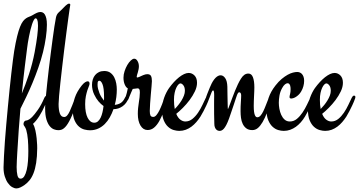

<svg xmlns="http://www.w3.org/2000/svg" viewBox="-46 -716 1994 1066"><path d="M384.3 -185.1Q387.2 -185.1 389.4 -182.9Q391.6 -180.7 391.6 -176.8Q391.6 -173.3 390.1 -169.9Q380.4 -141.6 371.3 -117.9Q362.3 -94.2 353.5 -74.2Q345.2 -55.2 337.6 -41.5Q330.1 -27.8 323 -18.6Q315.9 -9.3 308.8 -3.7Q301.8 2 294.4 4.4Q287.1 6.8 277.3 6.8Q266.6 6.8 253.9 2.2Q241.2 -2.4 230.2 -15.6Q219.2 -28.8 211.9 -52.5Q204.6 -76.2 204.6 -114.3Q204.6 -118.2 204.6 -123.3Q204.6 -128.4 205.1 -134.3Q189 -97.2 171.6 -70.3Q154.3 -43.5 137.2 -28.3Q146 -13.7 150.6 8.5Q155.3 30.8 157.5 51.8Q159.7 72.8 160.2 88.6Q160.6 104.5 160.6 106.9Q160.2 154.3 154.8 188.2Q149.4 222.2 139.9 246.1Q130.4 270 117.4 285.6Q104.5 301.3 88.9 312Q79.1 318.8 67.1 324.5Q55.2 330.1 45.4 330.1Q33.7 330.1 21 322.5Q8.3 314.9 -2.2 300Q-12.7 285.2 -19.5 263.4Q-26.4 241.7 -26.4 213.9Q-25.9 187.5 -23.9 150.1Q-22 112.8 -18.8 68.4Q-15.6 23.9 -11.2 -25.1Q-6.8 -74.2 -2.2 -123.5Q2.4 -172.9 7.3 -220.2Q12.2 -267.6 16.8 -308.3Q21.5 -349.1 25.6 -381.1Q29.8 -413.1 32.7 -432.1Q41 -481.9 49.1 -514.4Q57.1 -546.9 65.4 -567.4Q73.7 -587.9 82 -598.4Q90.3 -608.9 98.9 -614.5Q107.4 -620.1 116.5 -623.3Q125.5 -626.5 134.8 -631.8Q148.4 -640.1 158.9 -644.8Q169.4 -649.4 178.2 -649.4Q184.6 -649.4 191.2 -646.5Q197.8 -643.6 202.9 -635.5Q208 -627.4 211.2 -613.8Q214.4 -600.1 214.4 -578.6Q214.4 -547.9 208.7 -508.1Q203.1 -468.3 192.9 -426.8Q182.1 -383.8 166.7 -340.1Q151.4 -296.4 134.3 -255.4Q117.2 -214.4 99.6 -177.7Q82 -141.1 67.4 -112.3Q62.5 -57.1 58.1 4.2Q53.7 65.4 49.8 133.8Q48.8 154.3 47.6 174.1Q46.4 193.8 46.4 211.4Q46.4 239.3 50.8 257.6Q55.2 275.9 67.9 275.9Q80.6 275.9 88.9 262.5Q97.2 249 102.3 227.1Q107.4 205.1 109.4 177.5Q111.3 149.9 111.3 122.1Q111.3 90.3 108.9 59.6Q106.4 28.8 99.6 4.9Q98.1 -0.5 95.9 -4.6Q93.8 -8.8 91.3 -12.7Q88.4 -15.6 86.4 -20Q84.5 -24.4 84.5 -28.3Q84.5 -35.2 89.1 -41.3Q93.8 -47.4 103.5 -47.4Q109.4 -49.3 116.7 -53.7Q124 -58.1 132.8 -66.9Q145 -79.1 164.3 -106.4Q183.6 -133.8 200.2 -172.9Q203.6 -180.7 209 -183.6Q211.9 -214.8 216.1 -253.9Q220.2 -293 225.3 -335.2Q230.5 -377.4 235.8 -419.9Q241.2 -462.4 246.3 -500.2Q251.5 -538.1 256.1 -568.8Q260.7 -599.6 264.6 -618.2Q268.1 -635.3 277.8 -645Q287.6 -654.8 299.8 -666Q304.2 -670.4 309.1 -675.5Q314 -680.7 318.8 -685.1Q323.7 -689.5 328.4 -692.6Q333 -695.8 337.4 -695.8Q343.8 -695.8 344.2 -689.5Q343.8 -688.5 340.6 -667Q337.4 -645.5 332.8 -611.1Q328.1 -576.7 322.3 -532Q316.4 -487.3 310.5 -439.5Q304.7 -391.6 299.1 -343.8Q293.5 -295.9 289.1 -254.9Q284.7 -213.9 282 -183.1Q279.3 -152.3 279.3 -138.7Q279.3 -105 286.4 -85.7Q293.5 -66.4 310.1 -66.4Q319.3 -66.4 326.7 -74.7Q334 -83 340.8 -97.4Q347.7 -111.8 355 -131.1Q362.3 -150.4 371.1 -172.9Q373.5 -178.7 377 -181.9Q380.4 -185.1 384.3 -185.1ZM104.5 -448.2Q100.6 -416.5 92.5 -352.8Q84.5 -289.1 75.2 -196.8Q95.2 -244.6 114.7 -303.5Q134.3 -362.3 146.5 -426.8Q156.7 -482.4 160.9 -517.3Q165 -552.2 165 -572.8Q165 -585.9 163.8 -594Q162.6 -602.1 160.6 -606.7Q158.7 -611.3 156.2 -612.8Q153.8 -614.3 151.9 -614.3Q147 -614.3 142.1 -605.5Q137.2 -596.7 132.3 -582.3Q127.4 -567.9 123 -549.8Q118.7 -531.7 115 -513.4Q111.3 -495.1 108.6 -477.8Q106 -460.4 104.5 -448.2Z M477.5 -34.7Q489.3 -34.7 498 -42.5Q506.8 -50.3 512.9 -63Q519 -75.7 522.9 -92.5Q526.9 -109.4 528.8 -127.4Q514.6 -137.2 501.2 -152.8Q487.8 -168.5 477.1 -190.9Q470.7 -204.1 467.8 -218Q464.8 -231.9 464.8 -244.6Q464.8 -260.7 469.2 -274.9Q473.6 -289.1 482.2 -299.3Q490.7 -309.6 503.4 -315.7Q516.1 -321.8 532.7 -321.8Q553.7 -321.8 567.1 -311.8Q580.6 -301.8 588.4 -286.4Q596.2 -271 599.4 -252.9Q602.5 -234.9 602.5 -219.2Q602.5 -198.7 599.9 -177.2Q597.2 -155.8 591.3 -133.8Q609.4 -135.3 623.5 -143.8Q637.7 -152.3 647.5 -172.9Q653.3 -185.1 659.7 -185.1Q663.1 -185.1 665.8 -183.1Q668.5 -181.2 668.5 -176.8Q668.5 -173.3 667 -169.9Q657.2 -142.1 634.5 -126Q611.8 -109.9 584 -109.9Q575.7 -85.9 563.7 -64.7Q551.8 -43.5 535.6 -27.3Q519.5 -11.2 499 -2Q478.5 7.3 453.6 7.3Q440.4 7.3 423.8 3.4Q407.2 -0.5 392.6 -12.9Q377.9 -25.4 367.9 -48.1Q357.9 -70.8 357.9 -108.4Q357.9 -139.2 369.4 -173.3Q380.9 -207.5 407.7 -241.2Q418 -253.9 426.5 -259.3Q435.1 -264.6 440.4 -264.6Q451.2 -264.6 451.2 -251.5Q451.2 -245.6 447.3 -236.8Q443.4 -228 439 -214.4Q434.6 -200.7 430.7 -181.9Q426.8 -163.1 426.8 -137.7Q426.8 -88.9 440.7 -61.8Q454.6 -34.7 477.5 -34.7ZM531.7 -178.2Q531.7 -228 522.5 -249.8Q513.2 -271.5 502 -267.1Q497.1 -265.1 496.3 -258.3Q495.6 -251.5 495.6 -245.1Q495.6 -234.4 498.5 -222.7Q501.5 -210.9 506.1 -199.2Q510.7 -187.5 517.3 -177Q523.9 -166.5 531.2 -157.7Q531.7 -163.1 531.7 -168Q531.7 -172.9 531.7 -178.2Z M886.2 -169.9Q875 -131.8 863.3 -99.6Q851.6 -67.4 838.4 -43.9Q825.2 -20.5 809.3 -7.3Q793.5 5.9 773.4 5.9Q749 5.9 734.1 -18.8Q719.2 -43.5 719.2 -84Q719.2 -101.6 720.9 -117.2Q722.7 -132.8 724.9 -147.5Q727.1 -162.1 728.8 -175.8Q730.5 -189.5 730.5 -202.6Q730.5 -216.8 727.1 -221.2Q723.6 -225.6 718.3 -225.6Q717.3 -225.6 716.3 -225.3Q715.3 -225.1 712.6 -224.9Q710 -224.6 704.8 -223.9Q699.7 -223.1 690.9 -222.2Q685.5 -210.4 682.1 -202.4Q678.7 -194.3 676.3 -188.5Q673.8 -182.6 672.1 -178.5Q670.4 -174.3 668.9 -169.9Q665 -160.6 662.1 -158.4Q659.2 -156.2 655.3 -156.2Q652.3 -156.2 650.1 -158.7Q647.9 -161.1 647.9 -165.5Q647.9 -168.5 649.4 -172.6Q650.9 -176.8 653.1 -183.3Q655.3 -189.9 658 -200.2Q660.6 -210.4 663.6 -225.6Q653.8 -230 646.7 -246.3Q639.6 -262.7 639.6 -284.7Q639.6 -302.7 645.8 -321.3Q651.9 -339.8 660.9 -355.2Q669.9 -370.6 680.4 -380.4Q690.9 -390.1 699.2 -390.1Q710 -390.1 717.5 -377.2Q725.1 -364.3 725.1 -347.7Q725.1 -338.9 723.1 -329.8Q721.2 -320.8 719 -313.2Q716.8 -305.7 714.8 -299.6Q712.9 -293.5 712.9 -290Q712.9 -285.6 716.3 -285.6Q718.8 -285.6 725.1 -288.1L749 -298.8Q762.2 -304.2 771.5 -304.2Q787.1 -304.2 792.2 -294.4Q797.4 -284.7 797.4 -265.6Q797.4 -257.3 795.4 -236.6Q793.5 -215.8 791.3 -190.7Q789.1 -165.5 787.4 -140.6Q785.6 -115.7 785.6 -100.1Q785.6 -83 789.3 -75Q793 -66.9 805.2 -66.9Q814 -66.9 822.5 -77.1Q831.1 -87.4 838.9 -103Q846.7 -118.7 853.8 -137.2Q860.8 -155.8 866.7 -172.9Q871.1 -185.1 879.4 -185.1Q887.2 -185.1 887.2 -176.3Q887.2 -174.8 887 -173.3Q886.7 -171.9 886.2 -169.9Z M1109.9 -185.1Q1112.8 -185.1 1115 -183.1Q1117.2 -181.2 1117.2 -177.2Q1117.2 -173.3 1115.7 -169.9Q1108.4 -149.4 1099.9 -131.3Q1091.3 -113.3 1084 -99.1Q1075.2 -83 1066.9 -68.8Q1056.6 -52.7 1044.2 -38.3Q1031.7 -23.9 1017.1 -12.9Q1002.4 -2 985.4 4.4Q968.3 10.7 949.2 10.7Q935.1 10.7 918.2 5.9Q901.4 1 887 -12.2Q872.6 -25.4 863 -48.3Q853.5 -71.3 853.5 -107.4Q853.5 -124 856.7 -141.1Q859.9 -158.2 865.5 -173.8Q871.1 -189.5 878.2 -203.1Q885.3 -216.8 892.6 -227.1Q905.3 -244.6 919.4 -260Q933.6 -275.4 948 -286.9Q962.4 -298.3 976.1 -304.7Q989.7 -311 1001.5 -311Q1020 -311 1033.9 -296.9Q1047.9 -282.7 1047.9 -256.3Q1047.9 -233.4 1036.1 -208.7Q1024.4 -184.1 1006.8 -160.6Q989.3 -137.2 969.2 -117.2Q949.2 -97.2 932.6 -84Q941.4 -62 955.1 -51.8Q968.8 -41.5 982.9 -41.5Q1004.9 -41.5 1022.2 -55.7Q1039.6 -69.8 1053.5 -90.3Q1067.4 -110.8 1077.9 -133.3Q1088.4 -155.8 1096.7 -172.9Q1099.6 -178.7 1102.5 -181.9Q1105.5 -185.1 1109.9 -185.1ZM919.9 -161.6Q919.9 -132.8 924.3 -110.8Q934.1 -120.6 944.1 -133.1Q954.1 -145.5 962.2 -158.7Q970.2 -171.9 975.3 -185.5Q980.5 -199.2 980.5 -211.9Q980.5 -231.4 972.2 -242.2Q963.9 -252.9 955.6 -252.9Q950.7 -252.9 944.6 -246.8Q938.5 -240.7 932.9 -229Q927.2 -217.3 923.6 -200.4Q919.9 -183.6 919.9 -161.6Z M1459.5 -185.1Q1462.4 -185.1 1464.6 -182.9Q1466.8 -180.7 1466.8 -176.8Q1466.8 -172.9 1465.3 -169.4Q1450.2 -126 1437.5 -93Q1424.8 -60.1 1411.9 -38.1Q1398.9 -16.1 1385.3 -4.9Q1371.6 6.3 1355 6.3Q1334.5 6.3 1321.8 -3.2Q1309.1 -12.7 1301.8 -27.8Q1294.4 -43 1292 -61.8Q1289.6 -80.6 1289.6 -99.1Q1289.6 -112.3 1290 -125.2Q1290.5 -138.2 1291.3 -149.9Q1292 -161.6 1292.5 -170.9Q1293 -180.2 1293 -186Q1293 -195.3 1289.8 -199.5Q1286.6 -203.6 1282.7 -203.6Q1278.3 -203.6 1275.4 -199.5Q1272.5 -195.3 1270.5 -189.9Q1268.1 -184.1 1263.2 -168.9Q1258.3 -153.8 1252 -134.8Q1245.6 -115.7 1238.5 -95Q1231.4 -74.2 1225.6 -57.6Q1217.8 -36.1 1210.7 -22.7Q1203.6 -9.3 1197.3 -2Q1190.9 5.4 1184.8 8.1Q1178.7 10.7 1173.3 10.7Q1168.5 10.7 1163.3 8.8Q1158.2 6.8 1154.1 2.4Q1149.9 -2 1147 -9.5Q1144 -17.1 1144 -28.8Q1143.1 -53.7 1142.8 -82.8Q1142.6 -111.8 1142.6 -139.6Q1142.6 -152.8 1142.8 -165Q1143.1 -177.2 1143.1 -187.5Q1143.1 -201.7 1141.6 -207.8Q1140.1 -213.9 1137.7 -213.9Q1132.3 -213.9 1128.7 -203.4Q1125 -192.9 1116.2 -170.9Q1113.3 -163.6 1110.1 -160.6Q1106.9 -157.7 1103.5 -157.7Q1100.6 -157.7 1098.4 -159.9Q1096.2 -162.1 1096.2 -167.5Q1096.2 -170.4 1098.6 -178Q1101.1 -185.5 1104.7 -194.6Q1108.4 -203.6 1112.1 -213.1Q1115.7 -222.7 1118.7 -229.5Q1123 -240.7 1129.2 -252.7Q1135.3 -264.6 1142.8 -274.7Q1150.4 -284.7 1159.4 -291.3Q1168.5 -297.9 1179.2 -297.9Q1193.4 -297.9 1204.3 -282.2Q1215.3 -266.6 1216.3 -234.9Q1216.8 -209.5 1217 -186.8Q1217.3 -164.1 1217.8 -147.2Q1218.3 -130.4 1218.5 -120.4Q1218.8 -110.4 1219.2 -110.4Q1220.2 -110.4 1223.6 -119.1Q1227.1 -127.9 1232.4 -142.3Q1237.8 -156.7 1244.6 -175Q1251.5 -193.4 1259 -212.2Q1266.6 -231 1274.9 -248.3Q1283.2 -265.6 1291.5 -278.8Q1300.3 -293 1310.3 -300.3Q1320.3 -307.6 1333 -307.6Q1350.6 -307.6 1358.4 -286.9Q1366.2 -266.1 1366.2 -231Q1366.2 -222.2 1365.7 -209.5Q1365.2 -196.8 1364.5 -182.6Q1363.8 -168.5 1363.3 -154.3Q1362.8 -140.1 1362.8 -128.4Q1362.8 -108.4 1364.5 -95.9Q1366.2 -83.5 1369.1 -76.7Q1372.1 -69.8 1375.5 -67.4Q1378.9 -64.9 1382.3 -64.9Q1392.1 -64.9 1400.1 -73.7Q1408.2 -82.5 1415.5 -97.7Q1422.9 -112.8 1430.2 -132.1Q1437.5 -151.4 1446.3 -172.9Q1450.7 -185.1 1459.5 -185.1Z M1689.9 -185.1Q1696.8 -185.1 1696.8 -176.8Q1696.8 -173.3 1695.3 -168.5Q1688 -147.9 1679.4 -129.9Q1670.9 -111.8 1663.6 -98.1Q1654.8 -82 1647 -68.4Q1636.7 -51.3 1624 -36.9Q1611.3 -22.5 1596.7 -12Q1582 -1.5 1565.2 4.6Q1548.3 10.7 1529.3 10.7Q1515.1 10.7 1498.5 5.9Q1481.9 1 1467.5 -12.2Q1453.1 -25.4 1443.4 -48.6Q1433.6 -71.8 1433.6 -108.4Q1433.6 -137.7 1445.3 -172.6Q1457 -207.5 1483.4 -241.2Q1500.5 -263.2 1517.8 -277.6Q1535.2 -292 1551 -300.8Q1566.9 -309.6 1580.6 -313Q1594.2 -316.4 1604.5 -316.4Q1611.3 -316.4 1618.2 -313.7Q1625 -311 1630.4 -305.2Q1635.7 -299.3 1639.2 -289.8Q1642.6 -280.3 1642.6 -267.1Q1642.6 -252.4 1638.4 -237.1Q1634.3 -221.7 1625.5 -207Q1618.7 -195.8 1610.6 -188.5Q1602.5 -181.2 1595 -176.8Q1587.4 -172.4 1581.3 -170.7Q1575.2 -168.9 1571.8 -168.9Q1561.5 -168.9 1561.5 -177.2Q1561.5 -182.6 1564.5 -193.8Q1567.4 -205.1 1567.4 -220.2Q1567.4 -223.6 1567.1 -229.2Q1566.9 -234.9 1565.2 -240.2Q1563.5 -245.6 1560.1 -249.8Q1556.6 -253.9 1550.8 -253.9Q1543.9 -253.9 1535.9 -247.3Q1527.8 -240.7 1520.5 -227.1Q1509.3 -207 1505.6 -185.1Q1502 -163.1 1502 -145.5Q1502 -130.4 1505.1 -112.3Q1508.3 -94.2 1515.4 -78.4Q1522.5 -62.5 1534.2 -52Q1545.9 -41.5 1563 -41.5Q1585 -41.5 1602.3 -55.9Q1619.6 -70.3 1633.5 -91.1Q1647.5 -111.8 1658.2 -134.3Q1668.9 -156.7 1676.8 -172.9Q1682.6 -185.1 1689.9 -185.1Z M1919.9 -185.1Q1922.9 -185.1 1925 -183.1Q1927.2 -181.2 1927.2 -177.2Q1927.2 -173.3 1925.8 -169.9Q1918.5 -149.4 1909.9 -131.3Q1901.4 -113.3 1894 -99.1Q1885.3 -83 1877 -68.8Q1866.7 -52.7 1854.2 -38.3Q1841.8 -23.9 1827.1 -12.9Q1812.5 -2 1795.4 4.4Q1778.3 10.7 1759.3 10.7Q1745.1 10.7 1728.3 5.9Q1711.4 1 1697 -12.2Q1682.6 -25.4 1673.1 -48.3Q1663.6 -71.3 1663.6 -107.4Q1663.6 -124 1666.7 -141.1Q1669.9 -158.2 1675.5 -173.8Q1681.2 -189.5 1688.2 -203.1Q1695.3 -216.8 1702.6 -227.1Q1715.3 -244.6 1729.5 -260Q1743.7 -275.4 1758.1 -286.9Q1772.5 -298.3 1786.1 -304.7Q1799.8 -311 1811.5 -311Q1830.1 -311 1844 -296.9Q1857.9 -282.7 1857.9 -256.3Q1857.9 -233.4 1846.2 -208.7Q1834.5 -184.1 1816.9 -160.6Q1799.3 -137.2 1779.3 -117.2Q1759.3 -97.2 1742.7 -84Q1751.5 -62 1765.1 -51.8Q1778.8 -41.5 1793 -41.5Q1814.9 -41.5 1832.3 -55.7Q1849.6 -69.8 1863.5 -90.3Q1877.4 -110.8 1887.9 -133.3Q1898.4 -155.8 1906.7 -172.9Q1909.7 -178.7 1912.6 -181.9Q1915.5 -185.1 1919.9 -185.1ZM1730 -161.6Q1730 -132.8 1734.4 -110.8Q1744.1 -120.6 1754.2 -133.1Q1764.2 -145.5 1772.2 -158.7Q1780.3 -171.9 1785.4 -185.5Q1790.5 -199.2 1790.5 -211.9Q1790.5 -231.4 1782.2 -242.2Q1773.9 -252.9 1765.6 -252.9Q1760.7 -252.9 1754.6 -246.8Q1748.5 -240.7 1742.9 -229Q1737.3 -217.3 1733.6 -200.4Q1730 -183.6 1730 -161.6Z"/></svg>

Font: Engagement
Style: Regular
Weight: 400
Designer: Astigmatic (AOETI)
Foundry: Astigmatic (AOETI)
Version: Version 1.000